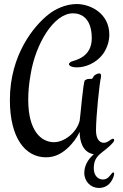

<svg xmlns="http://www.w3.org/2000/svg" viewBox="-20 -719 610 952"><path d="M470 213C531 213 546 152 546 143C546 138 544 136 541 136C539 136 537 137 535 140C524 153 514 171 490 171C469 171 445 155 445 115C445 44 495 41 540 -12C543 -15 546 -20 546 -24C546 -29 544 -31 540 -31C530 -31 515 -11 495 -11C475 -11 456 -28 456 -72C456 -141 473 -307 481 -338V-344C481 -352 477 -355 472 -355C462 -355 446 -346 443 -338C442 -335 441 -334 440 -333C439 -330 436 -328 435 -328H428C417 -328 411 -327 407 -324L401 -321C392 -312 379 -143 375 -120C359 -59 297 -14 248 -14C184 -14 120 -70 120 -224C120 -260 123 -302 132 -351C156 -500 246 -653 342 -653C386 -653 435 -626 435 -529C435 -436 355 -421 335 -414C327 -411 322 -405 322 -401C322 -393 335 -385 362 -385C400 -385 457 -403 494 -456C514 -487 522 -518 522 -547C522 -654 427 -699 360 -699C305 -699 252 -673 220 -647C150 -592 29 -449 29 -223C29 -35 105 61 208 61C255 61 290 40 322 9C339 -8 359 -32 375 -65C375 -24 387 36 445 46C416 71 398 103 398 138C398 182 431 213 470 213Z"/></svg>

Font: Engagement
Style: Regular
Weight: 400
Designer: Astigmatic (AOETI)
Foundry: Astigmatic (AOETI)
Version: Version 1.000